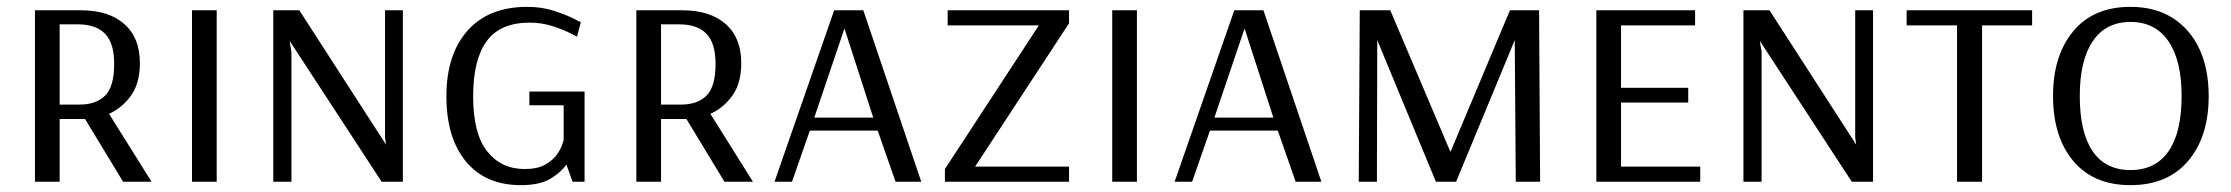

<svg xmlns="http://www.w3.org/2000/svg" viewBox="-20 -530 6507 560"><path d="M82 0V-500H216Q297 -500 342.5 -460Q388 -420 388 -346Q388 -287 362 -251Q336 -215 298 -198L422 0H339L228 -183H154V0ZM154 -225H213Q260 -225 286.5 -251Q313 -277 313 -344Q313 -404 286.5 -431.5Q260 -459 207 -459H154Z M540 0V-500H612V0Z M777 0V-500H853L1106 -108L1103 -129V-500H1155V0H1093L826 -409H825L830 -379V0Z M1499 10Q1396 10 1339 -59Q1282 -128 1282 -249Q1282 -371 1343.5 -440.5Q1405 -510 1518 -510Q1560 -510 1595.5 -498.5Q1631 -487 1652.5 -476Q1674 -465 1674 -465L1663 -423Q1663 -423 1642.5 -433.5Q1622 -444 1590.5 -454Q1559 -464 1525 -464Q1439 -464 1399.5 -410Q1360 -356 1360 -249Q1360 -140 1401 -88.5Q1442 -37 1510 -37Q1548 -37 1570.5 -50Q1593 -63 1604.5 -79.5Q1616 -96 1620 -109Q1624 -122 1624 -122V-223H1524V-263H1685V0H1650L1632 -50Q1616 -27 1585 -8.5Q1554 10 1499 10Z M1836 0V-500H1970Q2051 -500 2096.5 -460Q2142 -420 2142 -346Q2142 -287 2116 -251Q2090 -215 2052 -198L2176 0H2093L1982 -183H1908V0ZM1908 -225H1967Q2014 -225 2040.5 -251Q2067 -277 2067 -344Q2067 -404 2040.5 -431.5Q2014 -459 1961 -459H1908Z M2239 0 2413 -500H2498L2667 0H2592L2540 -149H2342L2290 0ZM2355 -187H2527L2443 -447Z M2736 0V-37L3010 -456H2744V-500H3098V-462L2824 -44H3098V0Z M3224 0V-500H3296V0Z M3406 0 3580 -500H3665L3834 0H3759L3707 -149H3509L3457 0ZM3522 -187H3694L3610 -447Z M3943 0 3946 -500H4035L4210 -88H4211L4384 -500H4469L4472 0H4401L4398 -413L4227 0H4168L3997 -413L3996 0Z M4636 0V-500H4924V-456H4708V-274H4904V-231H4708V-44H4939V0Z M5065 0V-500H5141L5394 -108L5391 -129V-500H5443V0H5381L5114 -409H5113L5118 -379V0Z M5688 0V-456H5541V-500H5907V-456H5761V0Z M6194 10Q6086 10 6027 -60.5Q5968 -131 5968 -250Q5968 -368 6027 -439Q6086 -510 6194 -510Q6266 -510 6317 -477.5Q6368 -445 6395 -387Q6422 -329 6422 -250Q6422 -131 6362 -60.5Q6302 10 6194 10ZM6194 -34Q6267 -34 6305 -89Q6343 -144 6343 -250Q6343 -354 6304.5 -410Q6266 -466 6194 -466Q6122 -466 6084 -410Q6046 -354 6046 -250Q6046 -144 6083.5 -89Q6121 -34 6194 -34Z"/></svg>

Font: Arsenal SC
Style: Regular
Weight: 400
Designer: Andrij Shevchenko
Foundry: Stairsfor
Version: Version 2.001; ttfautohint (v1.8.4.7-5d5b)